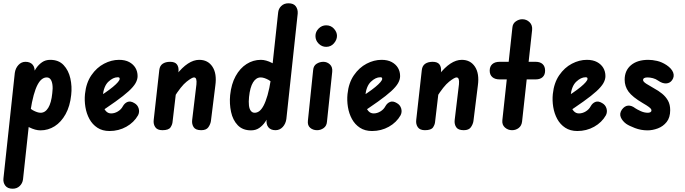

<svg xmlns="http://www.w3.org/2000/svg" viewBox="-40 -792 4168 1168"><path d="M37 356Q6 356 -8 337Q-22 318 -19 293L50 -348Q54 -377 72 -396.5Q90 -416 115 -416Q144 -416 159 -398Q174 -380 170 -348L100 299Q97 323 80 339.5Q63 356 37 356ZM206 1Q175 1 138 -17.5Q101 -36 78 -67L93 -191Q131 -137 159.5 -121.5Q188 -106 207 -106Q235 -106 253.5 -136Q272 -166 278 -225Q282 -255 279 -276.5Q276 -298 267.5 -309.5Q259 -321 244 -321Q229 -321 215 -310.5Q201 -300 188.5 -276.5Q176 -253 165 -213.5Q154 -174 145 -115L132 -291Q142 -308 153.5 -331.5Q165 -355 180 -377Q195 -399 216 -413.5Q237 -428 266 -428Q317 -428 347 -396Q377 -364 388 -315Q399 -266 393 -214Q386 -146 359 -97.5Q332 -49 292.5 -24Q253 1 206 1Z M626 5Q583 5 552.5 -15Q522 -35 504 -68Q486 -101 479.5 -141Q473 -181 477 -220Q484 -288 516 -334.5Q548 -381 593 -404.5Q638 -428 684 -428Q721 -428 746 -414.5Q771 -401 784 -379Q797 -357 797 -329Q797 -308 784.5 -286Q772 -264 742.5 -237Q713 -210 662.5 -174Q612 -138 536 -88L529 -184Q567 -206 596.5 -226Q626 -246 646.5 -263Q667 -280 677.5 -292.5Q688 -305 688 -312Q688 -317 686 -319.5Q684 -322 676 -322Q648 -322 619.5 -295Q591 -268 585 -209Q581 -179 586 -155Q591 -131 604 -116.5Q617 -102 636 -102Q657 -102 677 -114Q697 -126 707 -145Q718 -165 736 -172Q754 -179 777 -165Q797 -154 803.5 -132.5Q810 -111 800 -91Q775 -47 728.5 -21Q682 5 626 5Z M948 0Q917 0 904.5 -18.5Q892 -37 895 -62L929 -366Q932 -392 949.5 -404Q967 -416 995 -416Q1024 -416 1036 -400.5Q1048 -385 1046 -359L1010 -53Q1009 -35 997.5 -17.5Q986 0 948 0ZM1184 0Q1150 0 1138 -18.5Q1126 -37 1129 -62L1155 -279Q1157 -300 1153.5 -310.5Q1150 -321 1140 -321Q1128 -321 1095 -295Q1062 -269 1017 -197L1033 -337Q1068 -382 1103 -405Q1138 -428 1172 -428Q1225 -428 1252.5 -386Q1280 -344 1270 -272L1243 -55Q1240 -36 1227.5 -18Q1215 0 1184 0Z M1487 1Q1436 1 1406 -30.5Q1376 -62 1365.5 -111.5Q1355 -161 1360 -213Q1367 -281 1393.5 -329Q1420 -377 1460 -402.5Q1500 -428 1547 -428Q1578 -428 1615 -409Q1652 -390 1674 -360L1660 -235Q1623 -290 1594.5 -305.5Q1566 -321 1546 -321Q1518 -321 1499.5 -291Q1481 -261 1475 -202Q1472 -172 1474.5 -150.5Q1477 -129 1486 -117.5Q1495 -106 1509 -106Q1524 -106 1537.5 -116Q1551 -126 1563.5 -149.5Q1576 -173 1587.5 -212.5Q1599 -252 1608 -311L1621 -135Q1611 -118 1599.5 -95Q1588 -72 1573 -50Q1558 -28 1537 -13.5Q1516 1 1487 1ZM1636 0Q1607 0 1592.5 -18Q1578 -36 1582 -68L1652 -715Q1654 -739 1671 -755.5Q1688 -772 1715 -772Q1746 -772 1759.5 -753.5Q1773 -735 1771 -709L1702 -68Q1698 -39 1680 -19.5Q1662 0 1636 0Z M1889 0Q1864 0 1847 -14.5Q1830 -29 1833 -57L1865 -366Q1867 -392 1886 -404Q1905 -416 1927 -416Q1950 -416 1967 -400Q1984 -384 1981 -355L1949 -51Q1947 -26 1929 -13Q1911 0 1889 0ZM1944 -507Q1918 -507 1898.5 -526.5Q1879 -546 1879 -573Q1879 -599 1898.5 -618.5Q1918 -638 1944 -638Q1973 -638 1991.5 -617.5Q2010 -597 2010 -574Q2010 -550 1991.5 -528.5Q1973 -507 1944 -507Z M2223 5Q2180 5 2149.5 -15Q2119 -35 2101 -68Q2083 -101 2076.5 -141Q2070 -181 2074 -220Q2081 -288 2113 -334.5Q2145 -381 2190 -404.5Q2235 -428 2281 -428Q2318 -428 2343 -414.5Q2368 -401 2381 -379Q2394 -357 2394 -329Q2394 -308 2381.5 -286Q2369 -264 2339.5 -237Q2310 -210 2259.5 -174Q2209 -138 2133 -88L2126 -184Q2164 -206 2193.5 -226Q2223 -246 2243.5 -263Q2264 -280 2274.5 -292.5Q2285 -305 2285 -312Q2285 -317 2283 -319.5Q2281 -322 2273 -322Q2245 -322 2216.5 -295Q2188 -268 2182 -209Q2178 -179 2183 -155Q2188 -131 2201 -116.5Q2214 -102 2233 -102Q2254 -102 2274 -114Q2294 -126 2304 -145Q2315 -165 2333 -172Q2351 -179 2374 -165Q2394 -154 2400.5 -132.5Q2407 -111 2397 -91Q2372 -47 2325.5 -21Q2279 5 2223 5Z M2545 0Q2514 0 2501.5 -18.5Q2489 -37 2492 -62L2526 -366Q2529 -392 2546.5 -404Q2564 -416 2592 -416Q2621 -416 2633 -400.5Q2645 -385 2643 -359L2607 -53Q2606 -35 2594.5 -17.5Q2583 0 2545 0ZM2781 0Q2747 0 2735 -18.5Q2723 -37 2726 -62L2752 -279Q2754 -300 2750.5 -310.5Q2747 -321 2737 -321Q2725 -321 2692 -295Q2659 -269 2614 -197L2630 -337Q2665 -382 2700 -405Q2735 -428 2769 -428Q2822 -428 2849.5 -386Q2877 -344 2867 -272L2840 -55Q2837 -36 2824.5 -18Q2812 0 2781 0Z M3075 0Q3050 0 3031.5 -16.5Q3013 -33 3016 -61L3077 -624Q3079 -649 3098 -662Q3117 -675 3137 -675Q3163 -675 3181.5 -657Q3200 -639 3197 -609L3136 -53Q3133 -27 3115.5 -13.5Q3098 0 3075 0ZM2999 -309Q2971 -309 2955 -323Q2939 -337 2939 -362Q2939 -388 2955 -402Q2971 -416 2999 -416H3219Q3246 -416 3261 -402Q3276 -388 3276 -362Q3276 -337 3261 -323Q3246 -309 3219 -309Z M3472 5Q3429 5 3398.5 -15Q3368 -35 3350 -68Q3332 -101 3325.5 -141Q3319 -181 3323 -220Q3330 -288 3362 -334.5Q3394 -381 3439 -404.5Q3484 -428 3530 -428Q3567 -428 3592 -414.5Q3617 -401 3630 -379Q3643 -357 3643 -329Q3643 -308 3630.5 -286Q3618 -264 3588.5 -237Q3559 -210 3508.5 -174Q3458 -138 3382 -88L3375 -184Q3413 -206 3442.5 -226Q3472 -246 3492.5 -263Q3513 -280 3523.5 -292.5Q3534 -305 3534 -312Q3534 -317 3532 -319.5Q3530 -322 3522 -322Q3494 -322 3465.5 -295Q3437 -268 3431 -209Q3427 -179 3432 -155Q3437 -131 3450 -116.5Q3463 -102 3482 -102Q3503 -102 3523 -114Q3543 -126 3553 -145Q3564 -165 3582 -172Q3600 -179 3623 -165Q3643 -154 3649.5 -132.5Q3656 -111 3646 -91Q3621 -47 3574.5 -21Q3528 5 3472 5Z M3899 1Q3859 1 3822.5 -13Q3786 -27 3769 -39Q3746 -56 3736.5 -78.5Q3727 -101 3743 -125Q3760 -148 3781 -149.5Q3802 -151 3824 -134Q3834 -127 3856.5 -116.5Q3879 -106 3901 -106Q3910 -106 3916.5 -109.5Q3923 -113 3923 -120Q3923 -124 3920.5 -128.5Q3918 -133 3907 -141.5Q3896 -150 3870 -165Q3807 -202 3783.5 -234.5Q3760 -267 3760 -307Q3760 -363 3798.5 -395.5Q3837 -428 3904 -428Q3928 -428 3957 -421.5Q3986 -415 4015 -396Q4046 -375 4055 -351Q4064 -327 4049 -305Q4036 -286 4013 -284.5Q3990 -283 3963 -302Q3949 -312 3931.5 -316.5Q3914 -321 3899 -321Q3886 -321 3879 -317Q3872 -313 3872 -305Q3872 -295 3892.5 -282Q3913 -269 3938 -255Q3966 -240 3988 -222Q4010 -204 4023.5 -180Q4037 -156 4037 -122Q4037 -77 4015.5 -50Q3994 -23 3962 -11Q3930 1 3899 1Z"/></svg>

Font: Edu SA Beginner
Style: Bold
Weight: 700
Version: Version 1.003